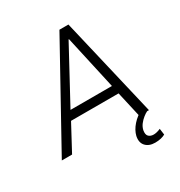

<svg xmlns="http://www.w3.org/2000/svg" viewBox="-205 -848 1112 1183"><g transform="rotate(-30 351.0 -256.0)"><path d="M1 0 391 -705H455L621 0H552L506 -203L538 -183H146L183 -203L74 0ZM410 -625 195 -228 178 -243H526L501 -229L413 -625ZM555 193Q512 193 488.5 168Q465 143 474 99Q483 62 513 28Q543 -6 589 -30L608 0Q595 6 578 19.5Q561 33 547.5 50.5Q534 68 529 90Q524 120 537 132.5Q550 145 572 145Q582 145 594.5 142Q607 139 621 133L627 177Q615 184 596.5 188.5Q578 193 555 193Z"/></g></svg>

Font: Nunito Sans 7pt SemiCondensed Light
Style: Italic
Weight: 300
Width: 4
Italic angle: -9°
Designer: Vernon Adams
Foundry: Vernon Adams
Version: Version 3.101;gftools[0.9.27]